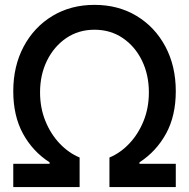

<svg xmlns="http://www.w3.org/2000/svg" viewBox="-20 -757 765 777"><path d="M33.7 0V-94.2H180.7V-100.1Q112.3 -144 73 -216.1Q33.7 -288.1 33.7 -387.7Q33.7 -489.7 75.9 -568.8Q118.2 -647.9 192.4 -692.6Q266.6 -737.3 362.3 -737.3Q458.5 -737.3 532.7 -692.6Q606.9 -647.9 649.2 -568.8Q691.4 -489.7 691.4 -387.7Q691.4 -288.1 651.9 -216.1Q612.3 -144 544.4 -100.1V-94.2H691.4V0H422.9V-119.6Q466.8 -137.7 503.2 -176Q539.6 -214.4 561 -267.3Q582.5 -320.3 582.5 -383.3Q582.5 -454.6 554.4 -512Q526.4 -569.3 476.8 -603Q427.2 -636.7 362.3 -636.7Q297.9 -636.7 248.3 -603Q198.7 -569.3 170.4 -512Q142.1 -454.6 142.1 -383.3Q142.1 -320.3 163.8 -267.1Q185.5 -213.9 221.9 -175.8Q258.3 -137.7 302.2 -119.6V0Z"/></svg>

Font: Inter Tight Medium
Style: Regular
Weight: 500
Designer: Rasmus Andersson
Foundry: rsms
Version: Version 3.004; ttfautohint (v1.8.4.7-5d5b)